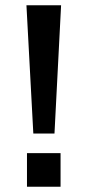

<svg xmlns="http://www.w3.org/2000/svg" viewBox="-20 -706 331 726"><path d="M106 -201 80 -686H211L186 -201ZM82 0V-127H209V0Z"/></svg>

Font: Archivo SemiExpanded Medium
Style: Regular
Weight: 500
Width: 6
Designer: Hector Gatti
Foundry: Omnibus-Type
Version: Version 2.001; ttfautohint (v1.8.3)